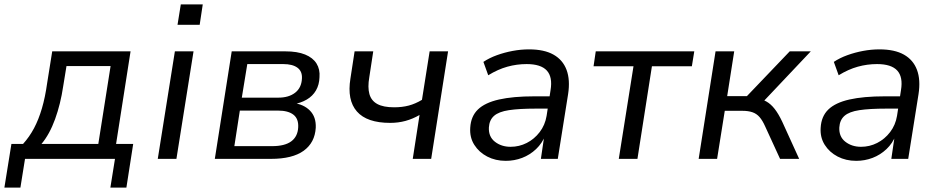

<svg xmlns="http://www.w3.org/2000/svg" viewBox="-47 -724 4283 875"><path d="M-27 131 5 -68H58Q87 -100 108 -139.5Q129 -179 144 -230Q159 -281 168 -346L191 -490H548L482 -68H560L529 131H456L477 0H67L46 131ZM142 -68H401L457 -423H256L241 -331Q229 -250 204 -181Q179 -112 142 -68Z M762 -611 777 -704H877L863 -611ZM672 0 750 -490H835L757 0Z M932 0 1009 -490H1253Q1308 -490 1343.5 -475.5Q1379 -461 1395.5 -434.5Q1412 -408 1409 -372Q1408 -338 1393 -312Q1378 -286 1350.5 -270Q1323 -254 1286 -248L1288 -255Q1337 -249 1365.5 -220Q1394 -191 1392 -142Q1388 -74 1337 -37Q1286 0 1188 0ZM1021 -58H1193Q1251 -58 1280.5 -80Q1310 -102 1312 -144Q1314 -183 1290 -201.5Q1266 -220 1220 -220H1046ZM1055 -279H1222Q1269 -279 1298 -301.5Q1327 -324 1329 -366Q1331 -399 1308.5 -415.5Q1286 -432 1244 -432H1080Z M1834 0 1865 -200Q1834 -182 1801 -173Q1768 -164 1731 -164Q1625 -164 1579.5 -216Q1534 -268 1550 -366L1569 -490H1654L1636 -372Q1628 -326 1636.5 -295.5Q1645 -265 1672.5 -250Q1700 -235 1749 -235Q1786 -235 1816 -243Q1846 -251 1876 -269L1911 -490H1995L1918 0Z M2258 9Q2211 9 2173.5 -10.5Q2136 -30 2114.5 -64Q2093 -98 2096 -142Q2099 -194 2131 -225Q2163 -256 2227 -270.5Q2291 -285 2388 -285H2470L2461 -229H2395Q2319 -229 2272.5 -222Q2226 -215 2204.5 -196Q2183 -177 2181 -143Q2179 -101 2208.5 -78Q2238 -55 2280 -55Q2319 -55 2353.5 -72.5Q2388 -90 2412.5 -122Q2437 -154 2444 -196L2462 -313Q2472 -373 2445 -402.5Q2418 -432 2353 -432Q2308 -432 2265 -420Q2222 -408 2178 -381L2156 -442Q2183 -460 2217.5 -472.5Q2252 -485 2289.5 -492Q2327 -499 2364 -499Q2433 -499 2475.5 -475Q2518 -451 2535 -405.5Q2552 -360 2542 -295L2495 0H2418L2434 -109H2439Q2424 -71 2396 -44.5Q2368 -18 2332.5 -4.5Q2297 9 2258 9Z M2773 0 2840 -422H2658L2668 -490H3117L3106 -422H2924L2858 0Z M3137 0 3214 -490H3299L3267 -286H3357L3552 -490H3648L3423 -252L3398 -275Q3425 -273 3445.5 -261.5Q3466 -250 3483.5 -227.5Q3501 -205 3518 -169L3595 0H3508L3440 -148Q3428 -175 3414.5 -190.5Q3401 -206 3382 -212.5Q3363 -219 3336 -219H3256L3221 0Z M3855 9Q3808 9 3770.5 -10.5Q3733 -30 3711.5 -64Q3690 -98 3693 -142Q3696 -194 3728 -225Q3760 -256 3824 -270.5Q3888 -285 3985 -285H4067L4058 -229H3992Q3916 -229 3869.5 -222Q3823 -215 3801.5 -196Q3780 -177 3778 -143Q3776 -101 3805.5 -78Q3835 -55 3877 -55Q3916 -55 3950.5 -72.5Q3985 -90 4009.5 -122Q4034 -154 4041 -196L4059 -313Q4069 -373 4042 -402.5Q4015 -432 3950 -432Q3905 -432 3862 -420Q3819 -408 3775 -381L3753 -442Q3780 -460 3814.5 -472.5Q3849 -485 3886.5 -492Q3924 -499 3961 -499Q4030 -499 4072.5 -475Q4115 -451 4132 -405.5Q4149 -360 4139 -295L4092 0H4015L4031 -109H4036Q4021 -71 3993 -44.5Q3965 -18 3929.5 -4.5Q3894 9 3855 9Z"/></svg>

Font: Nunito Sans 10pt
Style: Italic
Weight: 400
Italic angle: -9°
Designer: Vernon Adams
Foundry: Vernon Adams
Version: Version 3.101;gftools[0.9.27]